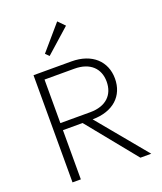

<svg xmlns="http://www.w3.org/2000/svg" viewBox="-167 -1042 968 1148"><g transform="rotate(-20 317.5 -468.0)"><path d="M93 0H146V-313H271L525 0H594L335 -313C467 -314 544 -387 544 -497C544 -606 466 -682 334 -682H93ZM146 -358V-635H336C437 -635 491 -579 491 -497C491 -413 437 -358 336 -358ZM201 -779 223 -757 377 -894 336 -936Z"/></g></svg>

Font: MV Cash ExtraLight
Style: Regular
Weight: 200
Designer: Rodrigo Fuenzalida
Foundry: fragTYPE
Version: Version 1.100;Glyphs 3.1.2 (3151)